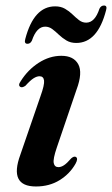

<svg xmlns="http://www.w3.org/2000/svg" viewBox="-20 -665 405 695"><path d="M191.5 -60Q201 -60 211.5 -66.8Q222 -73.5 238 -92Q248 -100.5 254.5 -97Q264 -91.5 253.5 -72.5Q233 -36 196 -13Q159 10 110 10Q11.5 10 53.5 -104.5L126.5 -316.5Q141.5 -358 139.5 -373.5Q137.5 -389 123 -389Q113.5 -389 101.8 -381.8Q90 -374.5 72 -354.5Q61 -347 54.5 -350Q43.5 -355.5 55.5 -372Q81 -412.5 120.2 -437.8Q159.5 -463 202 -463Q246.5 -463 263.2 -432.5Q280 -402 257 -340.5L185.5 -130.5Q171.5 -89.5 174.5 -74.8Q177.5 -60 191.5 -60ZM256 -509.5Q235.5 -509.5 220.5 -518.5Q205.5 -527.5 193.2 -539.2Q181 -551 169.2 -559.8Q157.5 -568.5 143.5 -568.5Q112.5 -568.5 95.5 -518Q90 -506.5 79.5 -506.5Q66.5 -506.5 71.5 -524Q102.5 -642 179.5 -642Q200.5 -642 215.5 -633.2Q230.5 -624.5 242.5 -612.8Q254.5 -601 266.2 -592Q278 -583 292 -583Q323.5 -583 340 -633.5Q345.5 -645 356.5 -645Q369 -645 364 -628Q333.5 -509.5 256 -509.5Z"/></svg>

Font: Fraunces 72pt S000 SemiBold
Style: Italic
Weight: 600
Italic angle: -16°
Version: Version 1.000; ttfautohint (v1.8.3)